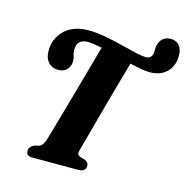

<svg xmlns="http://www.w3.org/2000/svg" viewBox="-113 -888 970 995"><g transform="rotate(15 372.5 -390.0)"><path d="M375 -102Q370 -86 373.2 -78.8Q376.5 -71.5 385.5 -68L414 -59.5Q434.5 -49.5 434 -32Q434 -16 423.2 -8Q412.5 0 395.5 0H147Q114.5 0 114.5 -27.5Q115 -40.5 121.8 -48.5Q128.5 -56.5 140 -62L168.5 -69.5Q186 -75.5 198 -113.5Q204.5 -136 218.5 -184.5Q232.5 -233 250.2 -296Q268 -359 286.5 -424.8Q305 -490.5 321 -548Q337 -605.5 347.5 -642.5Q325 -647.5 305.8 -650.5Q286.5 -653.5 272 -653.5Q214.5 -653.5 213 -598Q212.5 -580.5 217.5 -567.2Q222.5 -554 222.5 -535Q222 -509 205.2 -491.2Q188.5 -473.5 158.5 -473.5Q125 -473.5 104.8 -497Q84.5 -520.5 86 -562.5Q87.5 -625 133 -668.8Q178.5 -712.5 262 -712.5Q302.5 -712.5 349 -703.8Q395.5 -695 440.5 -683.8Q485.5 -672.5 522.2 -663.8Q559 -655 580.5 -655Q608.5 -655 615 -680.5Q617 -689.5 616.8 -699Q616.5 -708.5 617.5 -721Q622.5 -748 638.2 -764Q654 -780 683 -780Q711 -780 728.2 -760.5Q745.5 -741 745 -703.5Q744 -649 710.2 -616.8Q676.5 -584.5 619.5 -584.5Q600 -584.5 572.2 -589.5Q544.5 -594.5 513 -602Q500 -557 483.8 -499Q467.5 -441 450.5 -379.2Q433.5 -317.5 418.2 -261Q403 -204.5 391.5 -162.2Q380 -120 375 -102Z"/></g></svg>

Font: Fraunces 72pt Soft
Style: Bold Italic
Weight: 700
Italic angle: -16°
Version: Version 1.000;[b76b70a41]